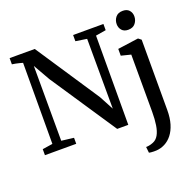

<svg xmlns="http://www.w3.org/2000/svg" viewBox="-169 -961 1404 1381"><g transform="rotate(-20 533.0 -270.5)"><path d="M31.5 0V-46L109.5 -58L111 -678Q99.5 -681.5 86 -684.8Q72.5 -688 58.8 -691Q45 -694 31.5 -695.5V-743H224L546.5 -256.5L604.5 -147.5L603 -682.5L517.5 -695.5V-743H749.5V-695.5L671 -682.5L669.5 0H584.5L249 -502.5L176 -630.5L177 -57.5L271 -46V0ZM796.5 242.5Q788.5 243 776.8 242.8Q765 242.5 754.5 241.5Q744 240.5 740.5 239L735.5 193.5Q743 194 758.2 191.5Q773.5 189 790.5 182Q817.5 171.5 833.5 143.2Q849.5 115 856.2 71.2Q863 27.5 863 -29.5L862.5 -467.5L788.5 -486V-538L943.5 -559.5H948L969.5 -542.5V-4.5Q969.5 56 955.8 101.5Q942 147 917.8 177.8Q893.5 208.5 862.2 224.5Q831 240.5 796.5 242.5ZM903.5 -642.5Q872 -642.5 855.2 -662Q838.5 -681.5 838.5 -708.5Q838.5 -739 857 -761.8Q875.5 -784.5 911.5 -784.5H912.5Q944 -784.5 960.8 -765.5Q977.5 -746.5 977.5 -719Q977.5 -689 959 -665.8Q940.5 -642.5 904.5 -642.5Z"/></g></svg>

Font: Merriweather 36pt Medium
Style: Regular
Weight: 500
Version: Version 2.100